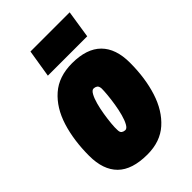

<svg xmlns="http://www.w3.org/2000/svg" viewBox="-224 -831 928 928"><g transform="rotate(-45 240.0 -367.0)"><path d="M216 9Q112 9 62 -40.5Q12 -90 12 -186Q12 -291 38.5 -376Q65 -461 122 -511Q179 -561 270 -561Q370 -561 420 -511Q470 -461 470 -365Q470 -260 443 -175.5Q416 -91 360 -41Q304 9 216 9ZM224 -150Q235 -150 245 -168Q255 -186 262.5 -213.5Q270 -241 275 -272Q280 -303 282.5 -330Q285 -357 285 -373Q284 -390 275.5 -395.5Q267 -401 257 -401Q246 -401 236 -383Q226 -365 218.5 -337.5Q211 -310 206 -279Q201 -248 198.5 -221Q196 -194 197 -178Q197 -161 205.5 -155.5Q214 -150 224 -150ZM145 -601 168 -743H436L414 -601Z"/></g></svg>

Font: Georama SemiCondensed Black
Style: Italic
Weight: 900
Width: 4
Italic angle: -9°
Designer: Jean-Baptiste Levee
Foundry: Production Type
Version: Version 1.000